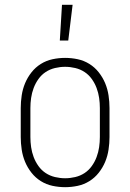

<svg xmlns="http://www.w3.org/2000/svg" viewBox="-20 -768 540 796"><path d="M250 8Q224 8 198 2.5Q172 -3 149.5 -17Q127 -31 110.5 -52Q94 -73 84 -97Q74 -121 70 -147.5Q66 -174 66 -200V-320Q66 -346 70 -372.5Q74 -399 84 -423Q94 -447 110.5 -468Q127 -489 149.5 -503Q172 -517 198 -522.5Q224 -528 250 -528Q276 -528 302 -522.5Q328 -517 350.5 -503Q373 -489 389.5 -468Q406 -447 416 -423Q426 -399 430 -372.5Q434 -346 434 -320V-200Q434 -174 430 -147.5Q426 -121 416 -97Q406 -73 389.5 -52Q373 -31 350.5 -17Q328 -3 302 2.5Q276 8 250 8ZM250 -29Q271 -29 292 -34Q313 -39 330.5 -50.5Q348 -62 360.5 -79.5Q373 -97 380.5 -117Q388 -137 391 -158Q394 -179 394 -200V-320Q394 -341 391 -362Q388 -383 380.5 -403Q373 -423 360.5 -440.5Q348 -458 330.5 -469.5Q313 -481 292 -486Q271 -491 250 -491Q229 -491 208 -486Q187 -481 169.5 -469.5Q152 -458 139.5 -440.5Q127 -423 119.5 -403Q112 -383 109 -362Q106 -341 106 -320V-200Q106 -179 109 -158Q112 -137 119.5 -117Q127 -97 139.5 -79.5Q152 -62 169.5 -50.5Q187 -39 208 -34Q229 -29 250 -29ZM228 -600 237 -748H281L263 -600Z"/></svg>

Font: Iosevka Curly Slab Extralight
Style: Regular
Weight: 200
Monospace: yes
Designer: Belleve Invis
Foundry: Belleve Invis
Version: Version 22.1.2; ttfautohint (v1.8.4)